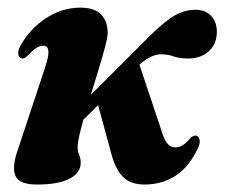

<svg xmlns="http://www.w3.org/2000/svg" viewBox="-20 -473 587 502"><path d="M261.5 -388Q261.5 -376 254.8 -350.5Q248 -325 238 -292Q228 -259 217.5 -225L372.5 -380Q410.5 -417.5 436.2 -432.2Q462 -447 490 -447.5Q517.5 -447.5 532.2 -431.2Q547 -415 547 -390Q547 -359 526.8 -339.8Q506.5 -320.5 472.5 -320Q448.5 -320 434 -325.5Q419.5 -331 400 -331Q375 -330.5 344.5 -304L405 -123Q416 -87.5 438.5 -87.5Q458.5 -87.5 478.5 -113Q487 -119 491.5 -118.5Q498.5 -118 501.5 -109Q504.5 -100 497 -84.5Q474 -36 438.5 -13.2Q403 9.5 358 9.5Q321.5 9.5 301.8 -10.2Q282 -30 271.5 -69.5L236.5 -198L198 -160Q191.5 -136.5 187.2 -117.8Q183 -99 183 -89.5Q183 -77 187 -68.2Q191 -59.5 191 -47Q191 -21 161.8 -5.8Q132.5 9.5 76.5 9.5Q29.5 9.5 20 -14Q10.5 -37.5 28 -85.5L97.5 -295.5Q108 -326.5 106.5 -340Q105 -353.5 93 -353.5Q84.5 -353.5 75 -347.5Q65.5 -341.5 50 -325.5Q43 -319.5 38 -320Q30.5 -320.5 28 -329.8Q25.5 -339 34 -354.5Q59 -398.5 100.8 -425.8Q142.5 -453 190.5 -453Q227 -453 244.2 -435.2Q261.5 -417.5 261.5 -388Z"/></svg>

Font: Fraunces 144pt S050
Style: Bold Italic
Weight: 700
Italic angle: -16°
Version: Version 1.000; ttfautohint (v1.8.3)